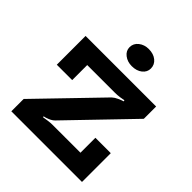

<svg xmlns="http://www.w3.org/2000/svg" viewBox="-240 -1081 1245 1245"><g transform="rotate(45 382.5 -458.0)"><path d="M64 0V-113L460 -523Q475 -537 497.5 -547Q520 -557 534 -561L532 -569Q519 -566 497 -563Q475 -560 453 -560H200V-422H59V-686H706V-573L309 -161Q295 -146 272 -136.5Q249 -127 235 -125L237 -118Q248 -120 272 -123.5Q296 -127 316 -127H571V-264H712V0ZM409 -759Q369 -759 340.5 -781Q312 -803 312 -836Q312 -871 340.5 -893.5Q369 -916 409 -916Q453 -916 480.5 -893.5Q508 -871 508 -836Q508 -803 480.5 -781Q453 -759 409 -759Z"/></g></svg>

Font: BioRhyme ExtraBold
Style: Regular
Weight: 800
Designer: Aoife Mooney
Foundry: Aoife Mooney Type
Version: Version 1.600;gftools[0.9.33]